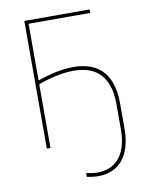

<svg xmlns="http://www.w3.org/2000/svg" viewBox="-96 -771 819 1037"><g transform="rotate(-10 313.5 -252.5)"><path d="M296 167V188C317 192 337 195 359 195C469 195 542 119 542 -34V-171C542 -356 442 -409 326 -409C261 -409 192 -392 130 -370V-681H468V-700H110V0H130V-349C189 -371 260 -389 324 -389C431 -389 522 -341 522 -171V-34C522 109 455 175 358 175C334 175 315 171 296 167Z"/></g></svg>

Font: Fixel Display Thin
Style: Regular
Weight: 100
Designer: AlfaBravo + MacPaw
Foundry: Kyrylo Tkachov, Marchela Mozhyna, Serhii Makarenko, Maria Weinstein, Zakhar Kryvoshyya
Version: Version 1.211